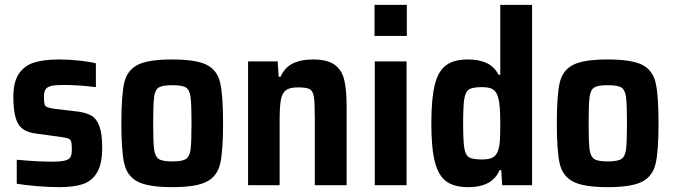

<svg xmlns="http://www.w3.org/2000/svg" viewBox="-20 -763 2777 791"><path d="M49 -6V-105Q133 -97 192 -97Q230 -97 247.5 -101.5Q265 -106 270.5 -116Q276 -126 276 -148Q276 -171 273 -180Q270 -189 261 -192.5Q252 -196 229 -199L126 -213Q73 -220 54 -254.5Q35 -289 35 -364Q35 -426 58 -459.5Q81 -493 121 -505.5Q161 -518 223 -518Q262 -518 305.5 -513.5Q349 -509 375 -502V-404Q303 -413 244 -413Q210 -413 193 -409.5Q176 -406 168.5 -396Q161 -386 161 -364Q161 -343 163.5 -334Q166 -325 174.5 -321.5Q183 -318 203 -315L304 -303Q337 -298 357.5 -286Q378 -274 389.5 -243Q401 -212 401 -154Q401 -88 380 -52.5Q359 -17 321.5 -4.5Q284 8 224 8Q183 8 134 4Q85 0 49 -6Z M480 -255Q480 -371 492 -422.5Q504 -474 547.5 -496Q591 -518 690 -518Q788 -518 831.5 -496Q875 -474 887 -422.5Q899 -371 899 -255Q899 -140 887 -88.5Q875 -37 831.5 -14.5Q788 8 690 8Q591 8 547.5 -14.5Q504 -37 492 -88.5Q480 -140 480 -255ZM769 -255Q769 -335 765 -364Q761 -393 746 -402.5Q731 -412 690 -412Q649 -412 634 -402.5Q619 -393 615 -364Q611 -335 611 -255Q611 -175 615 -146.5Q619 -118 634 -108Q649 -98 690 -98Q731 -98 746 -108Q761 -118 765 -146.5Q769 -175 769 -255Z M1002 -510H1124L1128 -447H1136Q1153 -485 1186 -501.5Q1219 -518 1269 -518Q1327 -518 1357 -497.5Q1387 -477 1397.5 -436.5Q1408 -396 1408 -326V0H1277V-274Q1277 -339 1273 -364Q1269 -389 1255.5 -396Q1242 -403 1208 -403Q1173 -403 1157.5 -391Q1142 -379 1137 -351Q1132 -323 1132 -264V0H1002Z M1523 -615V-743H1656V-615ZM1524 0V-510H1655V0Z M1757 -254Q1757 -356 1771 -413Q1785 -470 1817.5 -494Q1850 -518 1907 -518Q1953 -518 1984.5 -503.5Q2016 -489 2034 -455H2041V-743H2172V0H2049L2045 -62H2038Q2009 8 1909 8Q1852 8 1819.5 -15Q1787 -38 1772 -94.5Q1757 -151 1757 -254ZM2032 -143Q2038 -160 2039.5 -185.5Q2041 -211 2041 -255Q2041 -332 2033 -358Q2027 -384 2012 -394Q1997 -404 1966 -404Q1928 -404 1913 -395Q1898 -386 1893 -357Q1888 -328 1888 -255Q1888 -181 1893 -152Q1898 -123 1913 -114.5Q1928 -106 1966 -106Q1994 -106 2009.5 -114Q2025 -122 2032 -143Z M2274 -255Q2274 -371 2286 -422.5Q2298 -474 2341.5 -496Q2385 -518 2484 -518Q2582 -518 2625.5 -496Q2669 -474 2681 -422.5Q2693 -371 2693 -255Q2693 -140 2681 -88.5Q2669 -37 2625.5 -14.5Q2582 8 2484 8Q2385 8 2341.5 -14.5Q2298 -37 2286 -88.5Q2274 -140 2274 -255ZM2563 -255Q2563 -335 2559 -364Q2555 -393 2540 -402.5Q2525 -412 2484 -412Q2443 -412 2428 -402.5Q2413 -393 2409 -364Q2405 -335 2405 -255Q2405 -175 2409 -146.5Q2413 -118 2428 -108Q2443 -98 2484 -98Q2525 -98 2540 -108Q2555 -118 2559 -146.5Q2563 -175 2563 -255Z"/></svg>

Font: Saira Semi Condensed SemiBold
Style: Regular
Weight: 600
Width: 4
Designer: Hector Gatti with collaboration of the Omnibus-Type team
Foundry: Omnibus-Type
Version: Version 1.001; ttfautohint (v1.8)